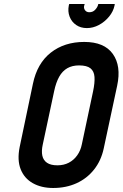

<svg xmlns="http://www.w3.org/2000/svg" viewBox="-20 -926 611 957"><path d="M144 -508 78 -193Q65 -128 83 -82.5Q101 -37 143.5 -13Q186 11 245 11Q309 11 361 -12.5Q413 -36 448.5 -80.5Q484 -125 497 -186L564 -499Q585 -597 542.5 -657Q500 -717 400 -717Q301 -717 233 -663.5Q165 -610 144 -508ZM193 -205 250 -472Q259 -515 275 -543.5Q291 -572 315.5 -586Q340 -600 374 -600Q413 -600 431 -585.5Q449 -571 451 -542.5Q453 -514 444 -471L388 -207Q382 -176 365 -152Q348 -128 323 -115Q298 -102 266 -102Q233 -102 214.5 -114.5Q196 -127 191 -150Q186 -173 193 -205ZM552 -906H470L468 -899Q464 -887 453 -876Q442 -865 425 -865Q411 -865 403.5 -875.5Q396 -886 400 -899L402 -906H325L323 -899Q317 -869 327 -843Q337 -817 359.5 -801.5Q382 -786 413 -786Q444 -786 473 -801.5Q502 -817 523.5 -843Q545 -869 551 -899Z"/></svg>

Font: Advent Pro
Style: Bold Italic
Weight: 700
Italic angle: -12°
Designer: VivaRado, Andreas Kalpakidis
Foundry: VivaRado, Andreas Kalpakidis
Version: Version 3.000